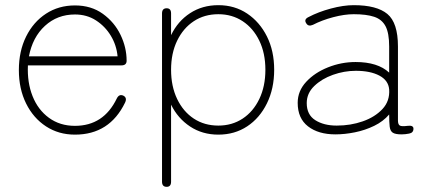

<svg xmlns="http://www.w3.org/2000/svg" viewBox="-20 -510 1660 743"><path d="M270 11Q207 11 158 -21Q109 -53 81 -109.5Q53 -166 53 -239Q53 -312 81 -368.5Q109 -425 158 -457Q207 -489 270 -489Q333 -489 378 -456.5Q423 -424 446.5 -375Q470 -326 470 -275Q470 -257 450 -257H88Q85 -191 106 -138Q127 -85 169.5 -54Q212 -23 270 -23Q381 -23 432 -129Q441 -147 457 -140Q473 -132 464 -113Q404 11 270 11ZM92 -292H435Q431 -335 409 -371.5Q387 -408 351.5 -431Q316 -454 270 -454Q202 -454 154 -410Q106 -366 92 -292Z M625 213Q607 213 607 193V-458Q607 -478 625 -478Q642 -478 642 -458V-374Q668 -428 715.5 -459Q763 -490 825 -490Q888 -490 936.5 -457.5Q985 -425 1013 -369Q1041 -313 1041 -240Q1041 -167 1013 -110Q985 -53 936.5 -21Q888 11 825 11Q763 11 715.5 -20.5Q668 -52 642 -105V193Q642 213 625 213ZM825 -24Q878 -24 919 -51Q960 -78 983.5 -127Q1007 -176 1007 -240Q1007 -304 983.5 -352.5Q960 -401 919 -428Q878 -455 825 -455Q771 -455 730 -428Q689 -401 665.5 -352.5Q642 -304 642 -240Q642 -176 665.5 -127Q689 -78 730 -51Q771 -24 825 -24Z M1278 10Q1212 10 1172 -21Q1132 -52 1132 -112Q1132 -158 1165 -193.5Q1198 -229 1249.5 -249.5Q1301 -270 1356 -270Q1442 -270 1486 -229V-330Q1486 -382 1472 -408.5Q1458 -435 1428 -445Q1398 -455 1349 -455Q1313 -455 1269.5 -443.5Q1226 -432 1191 -414Q1173 -406 1165 -420Q1155 -435 1174 -444Q1212 -464 1260.5 -477Q1309 -490 1349 -490Q1438 -490 1479 -456Q1520 -422 1520 -330V-44Q1520 -28 1527.5 -24Q1535 -20 1557 -23Q1580 -26 1580 -12Q1580 4 1563 7Q1548 10 1534 10Q1510 10 1500 3.5Q1490 -3 1488 -20Q1486 -37 1486 -67Q1463 -40 1428 -23Q1393 -6 1353.5 2Q1314 10 1278 10ZM1283 -24Q1337 -24 1384 -40.5Q1431 -57 1460 -88Q1489 -119 1486 -164Q1483 -199 1448 -217.5Q1413 -236 1357 -236Q1312 -236 1268.5 -220.5Q1225 -205 1196 -177Q1167 -149 1167 -111Q1167 -66 1200 -45Q1233 -24 1283 -24Z"/></svg>

Font: Zen Maru Gothic Light
Style: Regular
Weight: 300
Designer: Yoshimichi Ohira
Foundry: Positype
Version: Version 1.001